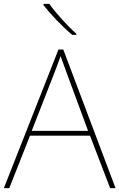

<svg xmlns="http://www.w3.org/2000/svg" viewBox="-20 -972 617 992"><path d="M235 -952H205V-945C240 -900 300 -836 353 -792H374V-798C329 -838 264 -909 235 -952ZM549 0H577L307 -716H282L0 0H28L135 -271H445ZM325 -594 435 -296H144L260 -593C270 -620 283 -652 293 -682C306 -645 317 -617 325 -594Z"/></svg>

Font: Noto Sans Devanagari UI Thin
Style: Regular
Weight: 100
Designer: Jelle Bosma - Monotype Design Team
Foundry: Monotype Imaging Inc.
Version: Version 2.004